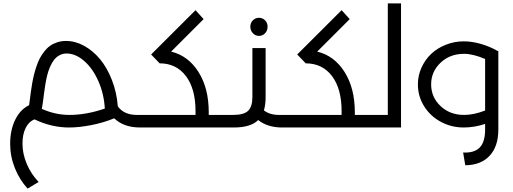

<svg xmlns="http://www.w3.org/2000/svg" viewBox="-20 -753 3027 1134"><path d="M820.8 -74.2Q833 -74.2 836.9 -65.2Q840.8 -56.2 840.8 -37.1Q840.8 -18.6 836.7 -9.3Q832.5 0 820.8 0H808.1Q710.4 0 654.8 -54.2Q589.8 -27.8 518.3 -13.9Q446.8 0 388.2 0Q283.7 0 184.1 -47.9Q150.4 -35.2 131.6 2.7Q112.8 40.5 112.8 95.2Q112.8 154.8 137.9 214.6Q163.1 274.4 208 321.8L143.1 360.8Q96.2 310.1 68.1 240.7Q40 171.4 40 96.2Q40 15.1 69.8 -45.7Q99.6 -106.4 151.9 -131.8Q153.8 -143.1 156.7 -167.5Q159.7 -191.9 162.4 -211.4Q165 -231 169.9 -259.3Q174.8 -287.6 180.4 -310.5Q186 -333.5 195.1 -360.4Q204.1 -387.2 214.8 -408Q225.6 -428.7 241.2 -448.7Q256.8 -468.8 275.1 -481.9Q293.5 -495.1 317.9 -503.2Q342.3 -511.2 370.1 -511.2Q424.3 -511.2 476.8 -482.4Q529.3 -453.6 571 -403.3Q612.8 -353 641.1 -280.3Q669.4 -207.5 675.8 -125Q711.9 -74.2 789.1 -74.2ZM389.2 -74.2Q489.7 -74.2 599.1 -111.8Q594.2 -198.7 560.8 -274.2Q527.3 -349.6 476.8 -393.3Q426.3 -437 373 -437Q350.1 -437 331.1 -426.5Q312 -416 299.1 -399.2Q286.1 -382.3 275.6 -358.2Q265.1 -334 259 -309.1Q252.9 -284.2 247.8 -254.6Q242.7 -225.1 240 -200.9Q237.3 -176.8 233.6 -150.6Q230 -124.5 227.1 -109.9Q307.6 -74.2 389.2 -74.2Z M1323.7 -74.2Q1335.9 -74.2 1339.8 -65.2Q1343.8 -56.2 1343.8 -37.1Q1343.8 -18.6 1339.6 -9.3Q1335.4 0 1323.7 0H820.8Q809.1 0 804.9 -9.3Q800.8 -18.6 800.8 -37.1Q800.8 -56.2 804.7 -65.2Q808.6 -74.2 820.8 -74.2H1134.8V-96.2Q1134.8 -229 1077.9 -304Q1021 -378.9 922.9 -378.9L872.6 -431.2L1134.8 -692.9L1182.6 -640.1L990.7 -448.2Q1091.8 -423.8 1152.3 -327.9Q1212.9 -231.9 1212.9 -89.8V-74.2Z M1545.9 -556.9Q1531.2 -541 1509.8 -541Q1488.3 -541 1473.4 -556.9Q1458.5 -572.8 1458.5 -595.2Q1458.5 -617.7 1473.4 -632.8Q1488.3 -647.9 1509.8 -647.9Q1531.2 -647.9 1545.9 -632.8Q1560.5 -617.7 1560.5 -595.2Q1560.5 -572.8 1545.9 -556.9ZM1683.6 -74.2Q1695.8 -74.2 1699.7 -65.2Q1703.6 -56.2 1703.6 -37.1Q1703.6 -18.6 1699.5 -9.3Q1695.3 0 1683.6 0H1647Q1560.5 0 1504.9 -43.9Q1460.9 0 1360.8 0H1323.7Q1312 0 1307.9 -9.3Q1303.7 -18.6 1303.7 -37.1Q1303.7 -56.2 1307.6 -65.2Q1311.5 -74.2 1323.7 -74.2H1356Q1419.9 -74.2 1445.3 -98.4Q1470.7 -122.6 1470.7 -180.2V-469.2H1548.8V-179.2Q1548.8 -133.8 1538.6 -101.1Q1573.2 -74.2 1627.9 -74.2Z M2186.5 -74.2Q2198.7 -74.2 2202.6 -65.2Q2206.5 -56.2 2206.5 -37.1Q2206.5 -18.6 2202.4 -9.3Q2198.2 0 2186.5 0H1683.6Q1671.9 0 1667.7 -9.3Q1663.6 -18.6 1663.6 -37.1Q1663.6 -56.2 1667.5 -65.2Q1671.4 -74.2 1683.6 -74.2H1997.6V-96.2Q1997.6 -229 1940.7 -304Q1883.8 -378.9 1785.6 -378.9L1735.4 -431.2L1997.6 -692.9L2045.4 -640.1L1853.5 -448.2Q1954.6 -423.8 2015.1 -327.9Q2075.7 -231.9 2075.7 -89.8V-74.2Z M2270.5 -732.9H2348.6V0H2186.5Q2174.8 0 2170.7 -9.3Q2166.5 -18.6 2166.5 -37.1Q2166.5 -56.2 2170.4 -65.2Q2174.3 -74.2 2186.5 -74.2H2270.5Z M2917 -453.1 2923.3 -451.2V12.2Q2923.3 111.8 2871.8 167Q2820.3 222.2 2728 223.1L2715.3 147.9Q2782.2 150.9 2813.7 117.9Q2845.2 85 2845.2 12.2V-21Q2781.2 0 2719.2 0Q2645.5 0 2583.3 -33.7Q2521 -67.4 2484.6 -126Q2448.2 -184.6 2448.2 -254.9Q2448.2 -307.1 2469.7 -354.2Q2491.2 -401.4 2527.3 -435.3Q2563.5 -469.2 2613.8 -489Q2664.1 -508.8 2719.2 -508.8Q2766.6 -508.8 2818.6 -494.1Q2870.6 -479.5 2917 -453.1ZM2721.2 -74.2Q2777.3 -74.2 2845.2 -100.1V-404.8Q2773.4 -435.1 2721.2 -435.1Q2637.2 -435.1 2581.8 -382.3Q2526.4 -329.6 2526.4 -254.9Q2526.4 -179.2 2581.8 -126.7Q2637.2 -74.2 2721.2 -74.2Z"/></svg>

Font: Montserrat-Arabic Light
Style: Regular
Weight: 300
Designer: Mohamed Gaber
Foundry: Kief Type Foundry
Version: Version 5.008;PS 005.008;hotconv 1.0.88;makeotf.lib2.5.64775